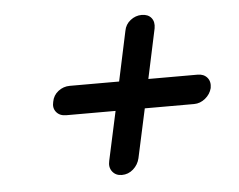

<svg xmlns="http://www.w3.org/2000/svg" viewBox="-39 -554 628 504"><g transform="rotate(-5 275.5 -302.0)"><path d="M310 -135Q306 -118 293 -106.5Q280 -95 263 -95Q247 -95 238 -106.5Q229 -118 233 -135L261 -264H131Q114 -264 105 -275Q96 -286 100 -302Q103 -319 116.5 -329.5Q130 -340 147 -340H277L305 -471Q308 -488 321.5 -498.5Q335 -509 351 -509Q368 -509 376.5 -498.5Q385 -488 382 -471L354 -340H484Q500 -340 509 -329.5Q518 -319 515 -302Q511 -286 497.5 -275Q484 -264 468 -264H338Z"/></g></svg>

Font: VDS Compensated
Style: Light Italic
Weight: 300
Italic angle: -12°
Designer: artmaker
Foundry: artmaker
Version: Version 1.000 2012 initial release